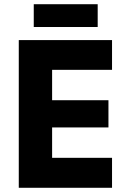

<svg xmlns="http://www.w3.org/2000/svg" viewBox="-20 -890 600 910"><path d="M69 0H511V-142H227V-286H494V-415H227V-559H511V-700H69ZM140 -762H443V-870H140Z"/></svg>

Font: Finlandica
Style: Bold
Weight: 700
Designer: Niklas Ekholm, Juho Hiilivirta, Jaakko Suomalainen
Foundry: Helsinki Type Studio
Version: Version 2.000;Glyphs 3.2 (3202)